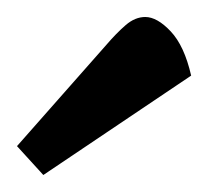

<svg xmlns="http://www.w3.org/2000/svg" viewBox="-20 -741 245 226"><path d="M31 -535 0 -569 105 -688Q117 -702 128 -711.5Q139 -721 151 -721Q165 -721 181 -704Q197 -687 205 -652Z"/></svg>

Font: Faustina Medium
Style: Regular
Weight: 500
Designer: Alfonso Garcia
Foundry: http://www.omnibus-type.com
Version: Version 1.200